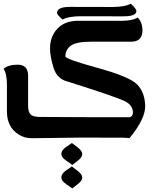

<svg xmlns="http://www.w3.org/2000/svg" viewBox="-38 -758 865 1053"><path d="M404.8 -668.9Q375.5 -668.9 349.6 -664.8Q323.7 -660.6 304.7 -650.9Q274.4 -678.2 274.4 -687Q274.4 -720.2 346.7 -720.2L579.6 -719.7Q608.9 -719.7 634.8 -723.9Q660.6 -728 679.2 -737.8Q710 -710.4 710 -696.8Q710 -668.5 637.7 -668.5ZM356 26.4 387.2 49.8Q413.1 69.3 413.1 86.9Q413.1 105 386.7 125L358.4 146.5L325.2 123Q298.3 104.5 298.3 86.9Q298.3 65.9 324.2 48.3ZM356 154.8 387.2 178.7Q413.1 198.2 413.1 215.8Q413.1 233.4 386.7 253.4L358.4 275.4L325.2 252Q298.3 233.4 298.3 215.8Q298.3 194.8 324.2 176.8ZM135.3 0Q93.8 0 62.5 -21.5Q0 -62 0 -146.5V-295.9Q0 -320.8 -4.2 -342.8Q-8.3 -364.7 -18.1 -380.9Q8.3 -403.3 59.1 -403.3Q116.2 -403.3 116.2 -341.8V-175.8Q116.2 -147 128.4 -131.8Q140.6 -116.7 182.6 -116.7L474.1 -115.2H659.2Q662.6 -114.7 666 -114.7Q690.9 -114.7 690.9 -141.6Q690.9 -178.2 652.1 -200.2Q613.3 -222.2 335 -310.1Q274.4 -324.2 255.4 -387.2Q236.3 -450.2 236.3 -491.2Q236.3 -558.1 277.1 -601.1Q317.9 -644 390.1 -644H632.3Q657.2 -644 679.2 -648.2Q701.2 -652.3 717.3 -662.1Q743.2 -634.8 743.2 -591.8Q743.2 -529.3 681.6 -529.3H462.4Q378.9 -529.3 349.9 -507.3Q320.8 -485.4 320.8 -448.7Q320.8 -434.1 497.6 -385.5Q674.3 -336.9 715.1 -293.9Q755.9 -251 758.3 -179.2V-175.3Q758.3 -104.5 671.9 0Q659.2 -2.4 633.3 -2.9L407.7 -3.4Z"/></svg>

Font: ALMAS
Style: Bold
Weight: 700
Designer: ALMAS Font/ by Husham Jawad Kadhim, derived from the Bainsely font by/ Paul James MIller
Foundry: High-Logic / Made with FontCreator
Version: Version 1.411;September 19, 2021;FontCreator 14.0.0.2814 32-